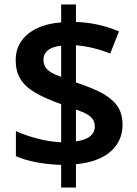

<svg xmlns="http://www.w3.org/2000/svg" viewBox="-20 -779 612 857"><path d="M253 -43Q192 -45 140.5 -55Q89 -65 51 -82V-194Q89 -176 145 -161Q201 -146 253 -144V-314Q180 -340 135.5 -366.5Q91 -393 70.5 -427.5Q50 -462 50 -510Q50 -560 75.5 -596Q101 -632 147 -653.5Q193 -675 253 -679V-759H319V-681Q374 -679 421 -668Q468 -657 511 -639L472 -540Q435 -555 395.5 -564.5Q356 -574 319 -577V-411Q377 -392 424.5 -369Q472 -346 499.5 -311.5Q527 -277 527 -222Q527 -150 474 -103Q421 -56 319 -46V58H253ZM319 -148Q362 -154 382.5 -171Q403 -188 403 -215Q403 -233 394.5 -246Q386 -259 367.5 -269.5Q349 -280 319 -290ZM253 -575Q227 -572 209.5 -564Q192 -556 183 -543Q174 -530 174 -513Q174 -495 181.5 -481.5Q189 -468 206.5 -457Q224 -446 253 -436Z"/></svg>

Font: Noto Sans Cham SemiBold
Style: Regular
Weight: 600
Version: Version 2.002